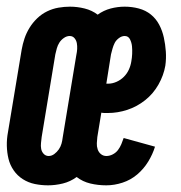

<svg xmlns="http://www.w3.org/2000/svg" viewBox="-24 -548 544 576"><path d="M120 8Q100 8 80.5 4Q61 0 44.5 -10.5Q28 -21 17 -37Q6 -53 1.5 -71.5Q-3 -90 -3.5 -110.5Q-4 -131 0 -152L41 -399Q44 -416 49.5 -432.5Q55 -449 64.5 -464.5Q74 -480 87.5 -493Q101 -506 117.5 -514Q134 -522 151.5 -525Q169 -528 186 -528Q208 -528 230 -522.5Q252 -517 269 -504Q287 -517 308 -522.5Q329 -528 350 -528Q372 -528 392.5 -522.5Q413 -517 428.5 -504.5Q444 -492 453.5 -474Q463 -456 467.5 -435.5Q472 -415 473.5 -393.5Q475 -372 472 -351Q467 -322 451.5 -294.5Q436 -267 411.5 -247.5Q387 -228 358 -218.5Q329 -209 300 -209Q295 -209 290 -209Q285 -209 280 -210L268 -137Q267 -128 266.5 -118.5Q266 -109 269 -100Q272 -91 279 -85.5Q286 -80 295 -80Q305 -80 314.5 -85Q324 -90 330 -98Q336 -106 340 -115.5Q344 -125 347 -134L441 -108Q434 -85 420.5 -63Q407 -41 387.5 -24.5Q368 -8 343.5 0Q319 8 295 8Q270 8 247 2.5Q224 -3 206 -17Q187 -3 164.5 2.5Q142 8 120 8ZM301 -297Q313 -297 325.5 -302.5Q338 -308 347.5 -317.5Q357 -327 362.5 -339Q368 -351 370 -364Q372 -375 372.5 -386.5Q373 -398 372 -409Q371 -420 366 -430Q361 -440 350 -440Q341 -440 332.5 -433.5Q324 -427 320 -419Q316 -411 313.5 -402Q311 -393 309 -385L295 -297ZM122 -80Q131 -80 139 -86Q147 -92 152.5 -100Q158 -108 160.5 -117Q163 -126 164 -135L205 -383Q207 -392 207.5 -401Q208 -410 206.5 -418.5Q205 -427 199.5 -433.5Q194 -440 185 -440Q176 -440 167.5 -434Q159 -428 154 -420Q149 -412 146.5 -403Q144 -394 142 -385L101 -137Q100 -128 99 -119Q98 -110 99.5 -101.5Q101 -93 107 -86.5Q113 -80 122 -80Z"/></svg>

Font: Iosevka Curly
Style: Bold Italic
Weight: 700
Italic angle: -9°
Monospace: yes
Designer: Belleve Invis
Foundry: Belleve Invis
Version: Version 22.1.2; ttfautohint (v1.8.4)